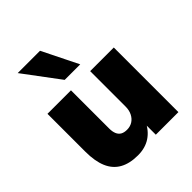

<svg xmlns="http://www.w3.org/2000/svg" viewBox="-213 -897 1040 1040"><g transform="rotate(-45 307.5 -377.0)"><path d="M241 11Q178 11 136 -12.5Q94 -36 73.5 -84Q53 -132 53 -205V-495H233V-202Q233 -178 240 -161.5Q247 -145 261 -137Q275 -129 297 -129Q321 -129 339.5 -140.5Q358 -152 369 -173.5Q380 -195 380 -223V-495H561V0H388V-92H400Q377 -42 337 -15.5Q297 11 241 11ZM249 -559 95 -765H266L368 -559Z"/></g></svg>

Font: Nunito Sans 11pt Black
Style: Regular
Weight: 900
Version: Version 3.101;gftools[0.9.27]